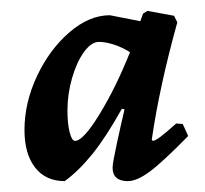

<svg xmlns="http://www.w3.org/2000/svg" viewBox="-20 -671 377 353"><path d="M304 -444 316 -443 326 -421Q280 -374 256 -356Q232 -338 215 -338Q187 -338 187 -363Q187 -371 195 -408Q203 -445 209 -470L204 -471Q175 -419 150 -388Q125 -357 99 -338Q64 -338 44.5 -363Q25 -388 25 -432Q25 -482 48 -531Q71 -580 107.5 -611.5Q144 -643 182 -643L238 -632L243 -646L251 -651L300 -642L306 -630Q273 -511 259 -414L261 -412Q265 -412 275 -419.5Q285 -427 304 -444ZM219 -575Q205 -584 189.5 -589Q174 -594 162 -594Q148 -594 134.5 -575.5Q121 -557 112.5 -527.5Q104 -498 104 -468Q104 -444 108 -428Q112 -412 118 -412Q133 -412 163 -461Q193 -510 219 -575Z"/></svg>

Font: Alegreya Medium
Style: Italic
Weight: 500
Italic angle: -7°
Designer: Juan Pablo del Peral
Foundry: Huerta Tipografica
Version: Version 2.008; ttfautohint (v1.8)